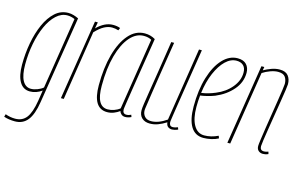

<svg xmlns="http://www.w3.org/2000/svg" viewBox="-97 -775 1915 1230"><g transform="rotate(15 860.0 -160.0)"><path d="M-4 209 1 191Q33 203 66 203Q114 203 140.5 168.5Q167 134 180 54L191 -17Q154 10 112 10Q67 10 43.5 -30Q20 -70 20 -143Q20 -217 33 -287.5Q46 -358 71.5 -415Q97 -472 134.5 -506Q172 -540 222 -540Q239 -540 256.5 -535Q274 -530 290 -522L197 58Q184 142 153 181Q122 220 69 220Q28 220 -4 209ZM269 -512Q258 -517 245.5 -520Q233 -523 220 -523Q180 -523 146.5 -492Q113 -461 89 -408Q65 -355 52 -288Q39 -221 39 -150Q39 -80 58.5 -44Q78 -8 114 -8Q133 -8 156 -16.5Q179 -25 194 -38Z M419 -530 411 -488Q463 -540 518 -540Q546 -540 566 -532L559 -515Q537 -522 516 -522Q491 -522 464.5 -508Q438 -494 407 -461L335 0H316L400 -530Z M744 10Q729 10 719 1.5Q709 -7 706 -19Q690 -7 669 1.5Q648 10 624 10Q529 10 529 -143Q529 -258 553.5 -347.5Q578 -437 623 -488.5Q668 -540 729 -540Q768 -540 799 -521Q778 -393 764.5 -306.5Q751 -220 742.5 -167Q734 -114 730 -86.5Q726 -59 724.5 -48.5Q723 -38 723 -36Q723 -6 748 -6Q756 -6 763.5 -8Q771 -10 779 -14L784 0Q764 10 744 10ZM703 -36 778 -511Q757 -523 727 -523Q676 -523 635.5 -476.5Q595 -430 571.5 -345Q548 -260 548 -145Q548 -8 623 -8Q644 -8 665.5 -15.5Q687 -23 703 -36Z M907 10Q874 10 854.5 -8.5Q835 -27 835 -59Q835 -74 839.5 -104.5Q844 -135 852.5 -189Q861 -243 874.5 -326.5Q888 -410 906 -530H925Q904 -397 890.5 -312Q877 -227 870 -178.5Q863 -130 859.5 -107Q856 -84 855 -76.5Q854 -69 854 -64Q854 -40 868.5 -23.5Q883 -7 911 -7Q959 -7 1014 -45L1090 -530H1109Q1087 -391 1072.5 -300.5Q1058 -210 1050 -157.5Q1042 -105 1038 -79.5Q1034 -54 1033 -45Q1032 -36 1032 -33Q1032 -21 1037.5 -13.5Q1043 -6 1057 -6Q1069 -6 1089 -14L1094 0Q1084 5 1072.5 7.5Q1061 10 1055 10Q1039 10 1028 1.5Q1017 -7 1015 -27Q986 -9 960.5 0.5Q935 10 907 10Z M1361 -13Q1341 -2 1314 4Q1287 10 1263 10Q1207 10 1179 -36.5Q1151 -83 1151 -169Q1151 -279 1176.5 -362.5Q1202 -446 1246 -493Q1290 -540 1345 -540Q1384 -540 1403.5 -519Q1423 -498 1423 -464Q1423 -401 1379.5 -350.5Q1336 -300 1267 -271Q1243 -262 1219 -256Q1195 -250 1173 -247Q1169 -209 1169 -170Q1169 -94 1194 -50.5Q1219 -7 1264 -7Q1309 -7 1355 -29ZM1342 -523Q1303 -523 1269 -490Q1235 -457 1210 -399Q1185 -341 1175 -265Q1220 -271 1267 -291Q1328 -316 1366 -362Q1404 -408 1404 -460Q1404 -491 1387.5 -507Q1371 -523 1342 -523Z M1504 -530H1523L1519 -507Q1542 -520 1569.5 -530Q1597 -540 1624 -540Q1663 -540 1680.5 -518Q1698 -496 1698 -462Q1698 -454 1693.5 -422.5Q1689 -391 1681.5 -345Q1674 -299 1666 -249Q1658 -199 1650.5 -153Q1643 -107 1638.5 -75Q1634 -43 1634 -35Q1634 -22 1640 -14.5Q1646 -7 1661 -7Q1667 -7 1673.5 -8.5Q1680 -10 1689 -13L1693 2Q1682 7 1673.5 8.5Q1665 10 1657 10Q1640 10 1628 -0.5Q1616 -11 1616 -32Q1616 -41 1620.5 -74Q1625 -107 1632 -152.5Q1639 -198 1647 -248Q1655 -298 1662 -343Q1669 -388 1673.5 -419.5Q1678 -451 1678 -459Q1678 -486 1665 -504.5Q1652 -523 1617 -523Q1594 -523 1566.5 -513Q1539 -503 1516 -488L1439 0H1420Z"/></g></svg>

Font: Georama Condensed Thin
Style: Italic
Weight: 100
Width: 3
Italic angle: -9°
Designer: Jean-Baptiste Levee
Foundry: Production Type
Version: Version 1.000